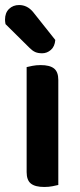

<svg xmlns="http://www.w3.org/2000/svg" viewBox="-38 -736 320 764"><path d="M138 8Q102 8 85 -5.5Q68 -19 68 -51V-469Q76 -471 91 -474Q106 -477 124 -477Q160 -477 177 -463.5Q194 -450 194 -418V0Q186 2 171 5Q156 8 138 8ZM-16 -640Q-18 -650 -18 -658Q-18 -685 -2 -700.5Q14 -716 38 -716Q70 -716 93 -689L182 -577Q180 -551 164.5 -537.5Q149 -524 130 -524Q113 -524 102 -529Q91 -534 80 -545Z"/></svg>

Font: Baloo Chettan 2 SemiBold
Style: Regular
Weight: 600
Designer: Maithili Shingre, Unnati Kotecha and Ek Type
Foundry: Ek Type
Version: Version 1.640;hotconv 1.0.111;makeotfexe 2.5.65597; ttfautoh